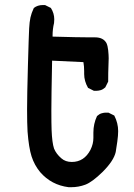

<svg xmlns="http://www.w3.org/2000/svg" viewBox="-20 -741 540 772"><path d="M355.5 -186.5V-208Q355.5 -243.2 370.1 -274.4Q379.9 -283.2 389.2 -285.6Q398.4 -288.1 404.3 -288.1Q410.2 -288.1 416 -288.1L439.5 -276.4Q455.1 -246.1 455.1 -213.9Q455.1 -196.3 451.7 -171.9Q448.2 -147.5 445.3 -129.9Q437.5 -94.7 392.6 -49.8Q350.6 -8.8 323.2 1.5Q295.9 11.7 266.6 11.7Q259.8 11.7 255.9 11.7Q186.5 2.9 141.6 -48.8Q118.2 -77.1 106.9 -112.3Q95.7 -147.5 90.8 -211.9Q88.9 -244.1 88.9 -300.8Q88.9 -357.4 92.3 -478.5Q95.7 -599.6 97.2 -626.5Q98.6 -653.3 102.5 -670.9Q106.4 -688.5 115.2 -707L116.2 -709Q130.9 -720.7 152.3 -720.7Q155.3 -720.7 161.1 -720.7L184.6 -709Q198.2 -687.5 198.2 -663.1Q198.2 -656.2 197.3 -648.4Q191.4 -624 191.4 -597.7Q191.4 -595.7 191.4 -593.8Q296.9 -590.8 340.8 -590.8H362.3Q395.5 -590.8 408.2 -567.4Q413.1 -556.6 415 -539.1Q417 -518.6 417 -506.8Q417 -495.1 416 -473.6Q415 -452.1 415 -415V-413.1L403.3 -389.6Q393.6 -380.9 384.3 -378.4Q375 -376 369.1 -376Q363.3 -376 357.4 -376L334 -387.7Q318.4 -415 318.4 -443.4V-455.1Q318.4 -474.6 315.4 -491.2L189.5 -497.1Q186.5 -351.6 186.5 -296.4Q186.5 -241.2 187.5 -217.8Q189.5 -167 197.3 -143.6Q206.1 -122.1 226.6 -104.5Q243.2 -89.8 268.6 -89.8Q318.4 -89.8 343.8 -138.7Q355.5 -162.1 355.5 -186.5Z"/></svg>

Font: JasonHandwriting2
Style: SemiBold
Weight: 600
Version: Version 1.04.7